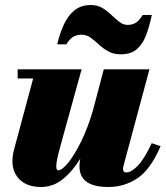

<svg xmlns="http://www.w3.org/2000/svg" viewBox="-20 -737 662 767"><path d="M305.5 -598.5Q288.5 -598.5 274.2 -591.2Q260 -584 245 -560H208.5Q218.5 -602.5 234.8 -638.2Q251 -674 277.2 -695.5Q303.5 -717 343 -717Q369.5 -717 389.2 -705Q409 -693 425.2 -677.2Q441.5 -661.5 457 -649.5Q472.5 -637.5 489.5 -637.5Q507 -637.5 521 -645.2Q535 -653 550 -677H586.5Q576.5 -630 562.8 -594.5Q549 -559 525.5 -539.5Q502 -520 462.5 -520Q433.5 -520 412.5 -531.8Q391.5 -543.5 374.8 -559.2Q358 -575 341.5 -586.8Q325 -598.5 305.5 -598.5ZM306 -460 221 -152.5Q205 -94 204.8 -75.2Q204.5 -56.5 212.5 -56.5Q228 -56.5 253 -87.5Q278 -118.5 304.5 -172.5Q331 -226.5 351 -295L394.5 -460H577L475.5 -82.5Q474.5 -78 473 -72.5Q471.5 -67 471.5 -63Q471.5 -48 484 -48Q503.5 -48 529.8 -74.2Q556 -100.5 586 -165L621.5 -153Q581 -59.5 529 -24.8Q477 10 412.5 10Q297.5 10 297.5 -72.5Q297.5 -88 300.5 -103Q270.5 -53.5 231.5 -21.8Q192.5 10 144 10Q79.5 10 48.8 -31Q18 -72 36.5 -141L112.5 -423.5H50.5V-460Z"/></svg>

Font: Bodoni* 06pt Fatface
Style: Italic
Weight: 900
Italic angle: -13°
Version: Version 2.3